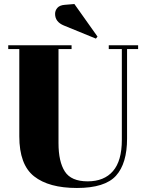

<svg xmlns="http://www.w3.org/2000/svg" viewBox="-20 -925 723 955"><path d="M586 -229V-681H521V-700H667V-681H612V-236Q612 -112 557 -51Q502 10 362.5 10Q223 10 149.5 -48Q76 -106 76 -247V-681H21V-700H336V-681H271V-213Q271 -121 302.5 -72Q334 -23 416 -23Q498 -23 542 -74Q586 -125 586 -229ZM350 -905 465 -743 457 -733 298 -798Q254 -816 254 -856Q254 -873 265.5 -886Q277 -899 302 -901Z"/></svg>

Font: Abril Fatface
Style: Regular
Weight: 400
Designer: Veronika Burian, Jos Scaglione
Foundry: TypeTogether
Version: Version 1.001